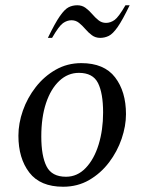

<svg xmlns="http://www.w3.org/2000/svg" viewBox="-20 -700 549 730"><path d="M220 10Q133 10 91.5 -44Q50 -98 50 -184Q50 -231 67 -279.5Q84 -328 116 -369Q148 -410 192 -435Q236 -460 289 -460Q376 -460 417.5 -406Q459 -352 459 -266Q459 -221 442.5 -172.5Q426 -124 394.5 -82.5Q363 -41 319 -15.5Q275 10 220 10ZM231 -28Q274 -28 306 -61.5Q338 -95 355 -150.5Q372 -206 372 -272Q372 -346 352.5 -384.5Q333 -423 280 -423Q238 -423 205.5 -392.5Q173 -362 155 -308Q137 -254 137 -181Q137 -107 157 -67.5Q177 -28 231 -28ZM162 -556Q189 -612 207.5 -638.5Q226 -665 241 -672.5Q256 -680 274 -680Q292 -680 305.5 -670Q319 -660 330.5 -646.5Q342 -633 354.5 -623Q367 -613 383 -613Q400 -613 415.5 -624Q431 -635 457 -680H473Q446 -624 427.5 -597.5Q409 -571 393.5 -563.5Q378 -556 361 -556Q343 -556 329.5 -566Q316 -576 304.5 -589.5Q293 -603 280.5 -613Q268 -623 252 -623Q235 -623 219.5 -612Q204 -601 178 -556Z"/></svg>

Font: Spectral
Style: Italic
Weight: 400
Italic angle: -10°
Designer: Jean-Baptiste Levee
Foundry: Production Type
Version: Version 2.001